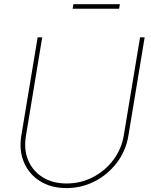

<svg xmlns="http://www.w3.org/2000/svg" viewBox="-20 -910 739 939"><path d="M305.2 9.8Q230 9.8 176 -23.9Q122.1 -57.6 97.2 -116Q72.3 -174.3 84.5 -248L164.1 -727.5H186.5L106.9 -246.1Q95.7 -178.7 117.9 -126Q140.1 -73.2 189 -43Q237.8 -12.7 305.7 -12.7Q375 -12.7 434.3 -43.5Q493.7 -74.2 533.9 -127.4Q574.2 -180.7 585.4 -248L665 -727.5H687.5L607.9 -246.1Q595.7 -172.4 551.8 -114.5Q507.8 -56.6 443.6 -23.4Q379.4 9.8 305.2 9.8ZM566.4 -889.6 562.5 -867.2H335L338.9 -889.6Z"/></svg>

Font: Inter 20pt Thin
Style: Italic
Weight: 250
Italic angle: -9.3988°
Version: Version 4.001;git-66647c0bb